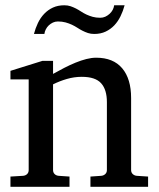

<svg xmlns="http://www.w3.org/2000/svg" viewBox="-20 -715 607 735"><path d="M326.2 0V-39.1L368.2 -42Q377 -43 383.1 -48.8Q389.2 -54.7 389.2 -64V-324.2Q389.2 -371.6 367.2 -396.2Q345.2 -420.9 293 -420.9Q264.2 -420.9 236.3 -412.8Q208.5 -404.8 183.1 -392.1V-64Q183.1 -54.7 189 -48.8Q194.8 -43 204.1 -42L246.1 -39.1V0H20V-39.1L68.8 -42Q78.1 -43 84 -48.8Q89.8 -54.7 89.8 -64V-411.1H20V-443.8L142.1 -481.9H183.1V-432.1Q204.1 -443.8 225.8 -455.1Q247.6 -466.3 269 -475.1Q290.5 -483.9 310.5 -489Q330.6 -494.1 348.1 -494.1Q413.6 -494.1 447.8 -453.6Q481.9 -413.1 481.9 -339.8V-64Q481.9 -54.7 488 -48.8Q494.1 -43 502.9 -42L546.9 -39.1V0ZM457 -694.8Q451.2 -672.9 441.4 -652.8Q431.6 -632.8 417.5 -617.9Q403.3 -603 384.3 -594Q365.2 -585 340.8 -585Q327.6 -585 316.7 -588.6Q305.7 -592.3 295.7 -597.4Q285.6 -602.5 275.9 -608.9Q266.1 -615.2 255.1 -620.4Q244.1 -625.5 231 -629.2Q217.8 -632.8 201.7 -632.8Q191.4 -632.8 182.6 -628.7Q173.8 -624.5 166.7 -617.9Q159.7 -611.3 155.3 -602.5Q150.9 -593.8 149.9 -585H109.9Q115.7 -606.9 125.2 -627Q134.8 -647 149.2 -662.1Q163.6 -677.2 182.6 -686Q201.7 -694.8 226.1 -694.8Q239.3 -694.8 250 -691.2Q260.7 -687.5 270.8 -682.4Q280.8 -677.2 290.3 -670.9Q299.8 -664.6 310.8 -659.4Q321.8 -654.3 334.7 -650.6Q347.7 -647 363.8 -647Q374 -647 383.1 -651.1Q392.1 -655.3 399.4 -661.9Q406.7 -668.5 411.4 -677.2Q416 -686 417 -694.8Z"/></svg>

Font: Charis SIL APac
Style: Regular
Weight: 400
Foundry: SIL International
Version: Version 5.000